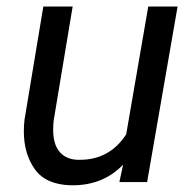

<svg xmlns="http://www.w3.org/2000/svg" viewBox="-20 -548 580 578"><path d="M339.4 0H422.9L514.6 -528.3H426.3L359.9 -143.6C326.7 -92.3 279.8 -66.9 220.2 -66.9C217.8 -66.9 215.8 -66.9 213.4 -66.9C168.9 -68.8 144 -96.7 140.6 -143.6C140.1 -148.9 140.1 -153.8 140.1 -159.2C140.1 -168 140.6 -176.8 141.6 -185.5L198.7 -528.3H110.4L53.7 -187C52.2 -174.8 51.8 -163.1 51.8 -151.9C51.8 -107.9 62.5 -70.3 84.5 -39.1C106.4 -7.8 142.6 8.3 192.9 9.8C194.8 9.8 196.8 9.8 198.7 9.8C259.8 9.8 310.5 -10.7 350.6 -52.2Z"/></svg>

Font: Roboto
Style: Italic
Weight: 400
Italic angle: -12°
Designer: Google
Version: Version 2.137; 2017